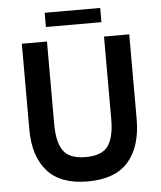

<svg xmlns="http://www.w3.org/2000/svg" viewBox="-57 -880 788 940"><g transform="rotate(-5 337.0 -410.5)"><path d="M197.8 -761.2V-831.1H470.7V-761.2ZM336.9 9.8Q202.6 9.8 137.9 -63.7Q73.2 -137.2 73.2 -269V-689.9H196.8V-283.2Q196.8 -194.3 227.3 -152.1Q257.8 -109.9 336.9 -109.9Q416.5 -109.9 446.8 -152.1Q477.1 -194.3 477.1 -283.2V-689.9H601.1V-273.9Q601.1 -138.7 536.4 -64.5Q471.7 9.8 336.9 9.8Z"/></g></svg>

Font: HK Grotesk Legacy
Style: Bold
Weight: 700
Designer: Alfredo Marco Pradil
Foundry: Hanken Design Co.
Version: Version 2.022;PS 002.022;hotconv 1.0.88;makeotf.lib2.5.64775